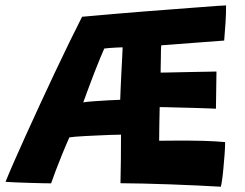

<svg xmlns="http://www.w3.org/2000/svg" viewBox="-24 -670 906 710"><path d="M792.5 20.5Q756.5 18.5 707.8 16Q659 13.5 606.5 11.8Q554 10 505.5 8.8Q457 7.5 421.5 7.5Q422.5 -34.5 423 -80Q423.5 -125.5 423.5 -172Q408 -172 385.8 -171.2Q363.5 -170.5 339.5 -169.2Q315.5 -168 293 -167Q270.5 -166 254.5 -164.5Q238.5 -163 232.5 -162Q218.5 -130.5 205.5 -98.5Q192.5 -66.5 182 -38.8Q171.5 -11 165 8Q153 8 131 7.5Q109 7 83.5 6.2Q58 5.5 34.8 4.5Q11.5 3.5 -3.5 2.5Q8 -26.5 27.5 -71Q47 -115.5 71.8 -170.2Q96.5 -225 124 -284.2Q151.5 -343.5 179.2 -402.5Q207 -461.5 232.8 -514.2Q258.5 -567 279.5 -608Q291.5 -609 324.8 -612Q358 -615 404.5 -619Q451 -623 503.8 -627.2Q556.5 -631.5 608.2 -635.2Q660 -639 703.8 -642.5Q747.5 -646 776.5 -648Q805.5 -650 812 -650Q812 -617.5 810 -586.2Q808 -555 805 -520L572.5 -502.5Q571.5 -496.5 571.2 -482.5Q571 -468.5 570.8 -452.2Q570.5 -436 570.2 -422Q570 -408 570 -401.5Q582 -401.5 602 -402Q622 -402.5 646.5 -403Q671 -403.5 696 -404Q721 -404.5 742 -404.8Q763 -405 776.5 -405.5L774.5 -268Q768 -268.5 747.2 -269.2Q726.5 -270 698.8 -270.8Q671 -271.5 643.2 -272.2Q615.5 -273 594.8 -273.5Q574 -274 566.5 -274Q566 -247.5 565.2 -211.2Q564.5 -175 564.5 -149.5Q591 -150 620.2 -150Q649.5 -150 677 -150Q702 -150 727 -149.2Q752 -148.5 773.5 -147.2Q795 -146 808.5 -144.5Q808.5 -124.5 806.5 -98.8Q804.5 -73 802.2 -48Q800 -23 797.2 -4.2Q794.5 14.5 792.5 20.5ZM284 -291.5Q295.5 -293.5 321.8 -295.5Q348 -297.5 376.2 -299Q404.5 -300.5 420.5 -301Q421 -314.5 422 -339.8Q423 -365 424.5 -394.5Q426 -424 427.5 -451Q429 -478 429.5 -495Q421.5 -495 407.5 -494.2Q393.5 -493.5 380.5 -492.5Q367.5 -491.5 361.5 -490.5Q355.5 -477 345.5 -452.8Q335.5 -428.5 324.2 -399.5Q313 -370.5 302.5 -342Q292 -313.5 284 -291.5Z"/></svg>

Font: Grandstander Thin
Style: Bold
Weight: 700
Version: Version 1.200